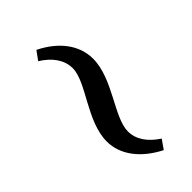

<svg xmlns="http://www.w3.org/2000/svg" viewBox="8 -598 600 600"><g transform="rotate(45 308.0 -297.5)"><path d="M577 -328 547 -349C522 -311 492 -290 456 -290C395 -290 307 -374 219 -374C159 -374 107 -335 74 -268L103 -247C127 -286 159 -308 195 -308C256 -308 343 -221 432 -221C491 -221 543 -261 577 -328Z"/></g></svg>

Font: TPK Tissa Web
Style: Italic
Weight: 400
Italic angle: -7°
Designer: Jacques Le Bailly, Suppakit Chalermlarp | Katatrad Co.,Ltd.
Foundry: Jacques Le Bailly, Cadson Demak Co.,Ltd.
Version: Version 5.000;Glyphs 3.1.2 (3151)